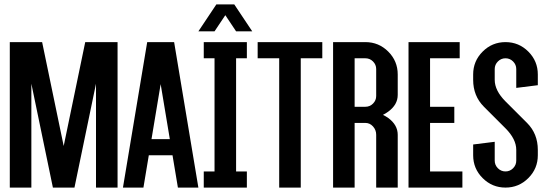

<svg xmlns="http://www.w3.org/2000/svg" viewBox="-20 -850 2481 870"><path d="M512.7 -659.2V0H415V-470.7L317.4 0H219.7L122.1 -470.7V0H24.4V-659.2H170.9L268.6 -188.5L366.2 -659.2Z M708 -468.8 666.5 -219.7H749.5ZM654.3 -146.5 629.9 0H537.1L647 -659.2H769L878.9 0H786.1L761.7 -146.5Z M1049.8 -73.2H1098.6V0H903.3V-73.2H952.1V-585.9H903.3V-659.2H1098.6V-585.9H1049.8ZM1041.5 -830.1 1123 -708H1049.8L1001 -781.2L952.1 -708H878.9L960.4 -830.1Z M1440.4 -659.2V-585.9H1342.8V0H1245.1V-585.9H1147.5V-659.2Z M1782.2 0H1684.6V-239.3Q1684.6 -261.2 1670.2 -277.1Q1655.8 -293 1635.7 -293H1586.9V0H1489.3V-659.2H1635.7Q1696.3 -659.2 1739.3 -616.2Q1782.2 -573.2 1782.2 -512.7V-419.9Q1782.2 -375.5 1739.3 -344.2Q1728 -335.9 1715.3 -329.6Q1728 -323.2 1739.3 -315.4Q1782.2 -283.7 1782.2 -239.3ZM1684.6 -537.1Q1684.6 -557.1 1670.2 -571.5Q1655.8 -585.9 1635.7 -585.9H1586.9V-366.2H1635.7Q1655.8 -366.2 1670.2 -380.6Q1684.6 -395 1684.6 -415Z M1928.7 -73.2H2075.2V0H1831.1V-659.2H2063V-585.9H1928.7V-366.2H2038.6V-293H1928.7Z M2319.3 -170.9Q2319.3 -219.7 2270.5 -268.6L2172.9 -366.2Q2124 -415 2124 -488.3V-512.7Q2124 -573.2 2167 -616.2Q2210 -659.2 2270.5 -659.2Q2331.1 -659.2 2374 -616.2Q2417 -573.2 2417 -512.7V-463.9L2319.3 -451.7V-537.1Q2319.3 -557.1 2304.9 -571.5Q2290.5 -585.9 2270.5 -585.9Q2250.5 -585.9 2236.1 -571.5Q2221.7 -557.1 2221.7 -537.1V-488.3Q2221.7 -439.5 2270.5 -390.6L2368.2 -293Q2417 -244.1 2417 -170.9V-146.5Q2417 -85.9 2374 -43Q2331.1 0 2270.5 0Q2210 0 2167 -43Q2124 -85.9 2124 -146.5V-195.3L2221.7 -207.5V-122.1Q2221.7 -102.1 2236.1 -87.6Q2250.5 -73.2 2270.5 -73.2Q2290.5 -73.2 2304.9 -87.6Q2319.3 -102.1 2319.3 -122.1Z"/></svg>

Font: Alegre Sans
Style: Regular
Weight: 400
Width: 3
Designer: GrandChaos9000
Version: Version 1.2.6 - August 1, 2014